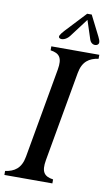

<svg xmlns="http://www.w3.org/2000/svg" viewBox="-118 -948 574 997"><g transform="rotate(10 168.5 -449.5)"><path d="M-20 0H233V-21C185 -28 168 -50 179 -113L263 -587C274 -650 309 -672 357 -679V-700H104V-679C152 -672 169 -650 158 -587L74 -113C63 -50 28 -28 -20 -21ZM139 -749C150 -742 174 -748 191 -770L265 -868L297 -770C304 -748 324 -742 337 -749C350 -756 347 -770 336 -792L282 -899H258L157 -791C138 -770 128 -756 139 -749Z"/></g></svg>

Font: RL Madena Oblique
Style: Regular
Weight: 400
Italic angle: -10°
Designer: I Kadek Wantara Putra
Foundry: Roughlines ID
Version: Version 1.000;Glyphs 3.1.2 (3151)